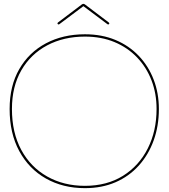

<svg xmlns="http://www.w3.org/2000/svg" viewBox="-20 -967 875 997"><path d="M421 10Q307 10 218.5 -40Q130 -90 80 -182.5Q30 -275 30 -401Q30 -521 80 -608Q130 -695 218.5 -742Q307 -789 421 -789Q509 -789 579.5 -759.5Q650 -730 700.5 -677Q751 -624 778 -553.5Q805 -483 805 -401Q805 -313 778 -238Q751 -163 700.5 -107Q650 -51 579.5 -20.5Q509 10 421 10ZM42 -401Q42 -278 90.5 -188.5Q139 -99 225 -50.5Q311 -2 421 -2Q535 -2 618.5 -54Q702 -106 747.5 -196.5Q793 -287 793 -401Q793 -481 767 -549Q741 -617 692 -668.5Q643 -720 574.5 -748.5Q506 -777 421 -777Q311 -777 225 -731.5Q139 -686 90.5 -601.5Q42 -517 42 -401ZM280 -842Q276 -846 282 -851L405 -944Q410 -947 413 -947Q417 -947 421 -944L544 -851Q550 -846 546 -842Q542 -838 537 -842L413 -935L289 -842Q284 -838 280 -842Z"/></svg>

Font: Moirai One
Style: Regular
Weight: 400
Designer: Jiyeon Park
Foundry: JAMO
Version: Version 1.000; ttfautohint (v1.8.4.7-5d5b);gftools[0.9.29]